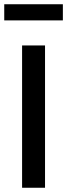

<svg xmlns="http://www.w3.org/2000/svg" viewBox="-37 -884 316 904"><path d="M67 -670V0H175V-670ZM-17 -788H259V-864H-17Z"/></svg>

Font: LT Wave Text Medium
Style: Regular
Weight: 500
Designer: Daniel Lyons
Version: Version 2.5 (Glyphs App)